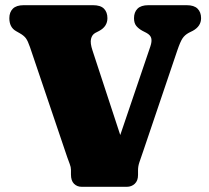

<svg xmlns="http://www.w3.org/2000/svg" viewBox="-20 -720 804 740"><path d="M496.5 -650Q496.5 -673 510 -686.5Q523.5 -700 552 -700H699.5Q728 -700 741.5 -686.5Q755 -673 755 -650Q755 -619 723.5 -601.5L707.5 -593.5Q692 -585 683.5 -572.2Q675 -559.5 664 -527.5L533 -140.5Q522.5 -110 517.2 -94.5Q512 -79 512 -64V-45.5Q512 -23.5 499.5 -11.8Q487 0 468.5 0H295Q277 0 265.2 -11.8Q253.5 -23.5 253.5 -47.5V-66Q253.5 -75.5 248.8 -87.8Q244 -100 239 -114.5L95.5 -538.5Q87.5 -562 79.8 -572.5Q72 -583 56 -592L42 -600Q16 -614.5 16 -650Q16 -673 29.5 -686.5Q43 -700 71.5 -700H338.5Q367.5 -700 380.8 -686.5Q394 -673 394 -650Q394 -618 362.5 -601L347 -593Q334.5 -586 330.8 -570Q327 -554 336.5 -525.5L443.5 -199.5L559.5 -541Q566 -560 563 -572.5Q560 -585 544 -593.5L528.5 -601.5Q514 -609.5 505.2 -620.2Q496.5 -631 496.5 -650Z"/></svg>

Font: Fraunces 72pt S100 Black
Style: Regular
Weight: 900
Version: Version 1.000; ttfautohint (v1.8.3)